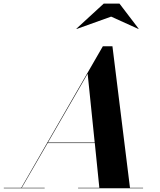

<svg xmlns="http://www.w3.org/2000/svg" viewBox="-68 -1014 860 1034"><path d="M530.5 -924.5 677.5 -858 678.5 -859.5 575.5 -994.5H490.5L343.5 -859.5L345 -858ZM-47.5 -2.5V0H172.5V-2.5H49L188.5 -243.5H442.5L467 -2.5H352.5V0H702.5V-2.5H632L537.5 -765H486L46.5 -2.5ZM404 -617 442 -246.5H190Z"/></svg>

Font: Bodoni* 72pt
Style: Bold Italic
Weight: 700
Italic angle: -13°
Version: Version 2.3